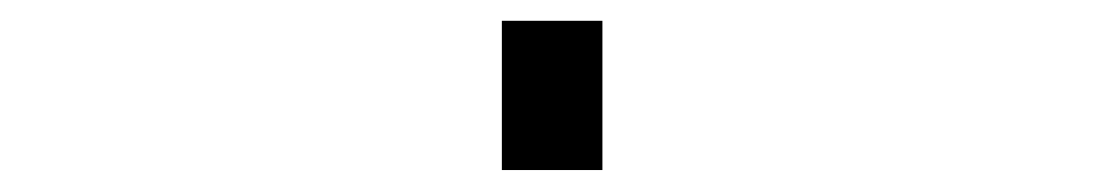

<svg xmlns="http://www.w3.org/2000/svg" viewBox="-20 -380 1040 181"><path d="M453.1 -219.7V-360.4H547.9V-219.7Z"/></svg>

Font: GenEi Gothic M SemiLight
Style: Regular
Weight: 350
Designer: o_tamon (Modified); [Source Han Sans]
Ryoko NISHIZUKA  (kana & ideographs); Paul D. Hunt (Latin, Greek & Cyrillic); Wenl
Version: Version 1.1a;Original Version 1.004